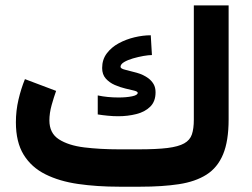

<svg xmlns="http://www.w3.org/2000/svg" viewBox="-20 -705 950 725"><path d="M429.7 -141.1H502.9Q571.3 -141.1 612.5 -146.2Q653.8 -151.4 675.5 -163.6Q697.3 -175.8 704.6 -197.5Q711.9 -219.2 711.9 -252.9V-684.6H843.3V-254.4Q843.3 -172.4 822.3 -122.1Q801.3 -71.8 759.5 -45.4Q717.8 -19 655.5 -9.5Q593.3 0 510.3 0H429.7Q346.2 0 275.1 -10.3Q204.1 -20.5 151.4 -46.9Q98.6 -73.2 69.3 -120.8Q40 -168.5 40 -243.2Q40 -287.1 49.8 -328.9Q59.6 -370.6 74.2 -406.2L191.9 -361.8Q183.6 -338.9 175 -308.3Q166.5 -277.8 166.5 -250.5Q166.5 -202.1 202.4 -179Q238.3 -155.8 298.1 -148.4Q357.9 -141.1 429.7 -141.1ZM349.1 -344.7Q385.3 -336.9 427.7 -336.9Q457 -336.9 478.5 -341.3Q500 -345.7 500 -354.5Q500 -359.4 486.6 -362.8Q473.1 -366.2 453.1 -370.8Q433.1 -375.5 413.1 -384.3Q393.1 -393.1 379.4 -408.4Q365.7 -423.8 365.7 -448.2Q365.7 -480 383.1 -503.2Q400.4 -526.4 428.2 -541.5Q456.1 -556.6 488 -564.2Q520 -571.8 549.3 -571.8L553.7 -497.1Q541.5 -497.1 521.7 -493.7Q502 -490.2 481.9 -484.4Q461.9 -478.5 448.5 -470.5Q435.1 -462.4 435.1 -452.6Q435.1 -445.8 453.4 -441.4Q471.7 -437 496.6 -430.2Q521.5 -423.3 540.5 -409.2Q552.7 -399.9 560.1 -387.2Q567.4 -374.5 567.4 -356.4Q567.4 -321.8 547.1 -302Q526.9 -282.2 494.6 -274.2Q462.4 -266.1 426.3 -266.1Q406.7 -266.1 387 -268.1Q367.2 -270 349.1 -272.9Z"/></svg>

Font: Vazirmatn FD NL ExtraBold
Style: Regular
Weight: 800
Designer: Saber Rastikerdar
Foundry: Saber Rastikerdar
Version: Version 33.003